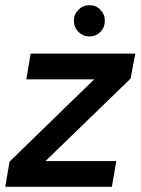

<svg xmlns="http://www.w3.org/2000/svg" viewBox="-30 -718 542 738"><path d="M-10 0 7 -97 332 -413H71L88 -512H490L472 -416L145 -99H417L400 0ZM314 -578Q289 -578 271.5 -595.5Q254 -613 254 -638Q254 -663 271.5 -680.5Q289 -698 314 -698Q339 -698 356 -680.5Q373 -663 373 -638Q373 -613 356 -595.5Q339 -578 314 -578Z"/></svg>

Font: DM Sans 12pt SemiBold
Style: Italic
Weight: 600
Italic angle: -10°
Version: Version 4.004;gftools[0.9.30]